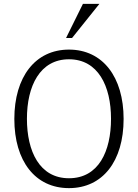

<svg xmlns="http://www.w3.org/2000/svg" viewBox="-20 -959 712 991"><path d="M336 12C510 12 618 -127 618 -345C618 -562 510 -703 336 -703C162 -703 54 -562 54 -345C54 -127 162 12 336 12ZM336 -653C486 -653 553 -515 553 -346C553 -178 489 -39 336 -39C184 -39 119 -178 119 -346C119 -515 186 -653 336 -653ZM352 -763 493 -939H408L321 -763Z"/></svg>

Font: Repo Light
Style: Regular
Weight: 300
Designer: Stefan Peev
Foundry: Context Ltd
Version: Version 001.502